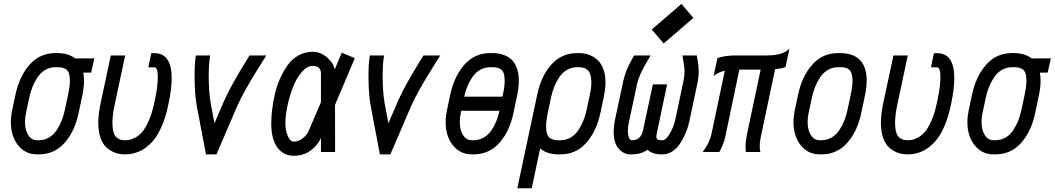

<svg xmlns="http://www.w3.org/2000/svg" viewBox="-20 -787 5460 994"><path d="M411.1 -411.1Q415 -393.1 415 -369.1Q415 -332 404.3 -283.7L386.7 -200.7Q366.7 -105.5 313.7 -46.6Q260.7 12.2 180.7 12.2H171.9Q111.3 12.2 73.7 -34.9Q36.1 -82 36.1 -155.3Q36.1 -183.6 43 -216.3L60.5 -299.3Q81.1 -393.6 134 -452.9Q187 -512.2 267.1 -512.2H275.9Q333 -512.2 369.6 -484.4L468.3 -484.9L451.7 -411.1ZM341.8 -369.6Q341.8 -393.6 336.4 -408.4Q331.1 -423.3 320.1 -429.4Q309.1 -435.5 300 -437.3Q291 -439 275.9 -439H267.1Q238.3 -439 214.4 -425Q190.4 -411.1 174.6 -387.2Q158.7 -363.3 148.4 -337.9Q138.2 -312.5 131.8 -283.7L114.3 -200.7Q109.4 -177.7 109.4 -155.3Q109.4 -113.8 126.2 -87.4Q143.1 -61 171.9 -61H180.7Q209.5 -61 233.2 -74.7Q256.8 -88.4 272.7 -112.1Q288.6 -135.7 298.8 -161.4Q309.1 -187 315.4 -216.3L333 -299.3Q341.8 -340.3 341.8 -369.6Z M573.2 -242.7Q562 -189.5 562 -150.9Q562 -122.1 567.6 -103Q573.2 -84 583.5 -75.4Q593.8 -66.9 603.5 -64Q613.3 -61 626.5 -61Q639.2 -61 650.4 -63Q661.6 -64.9 680.9 -75.2Q700.2 -85.4 716.1 -103.8Q731.9 -122.1 748.8 -158.9Q765.6 -195.8 776.9 -246.6L781.7 -269Q796.9 -338.4 796.9 -387.7Q796.9 -438.5 779.3 -438.5H748L763.2 -511.7H779.3Q868.7 -511.7 868.7 -383.3Q868.7 -325.7 853 -253.4L848.1 -231Q837.9 -183.6 822.3 -145.3Q806.6 -106.9 790.3 -82Q773.9 -57.1 753.9 -38.8Q733.9 -20.5 717 -11Q700.2 -1.5 681.2 4.2Q662.1 9.8 650.4 11Q638.7 12.2 626.5 12.2Q599.1 12.2 575.7 3.7Q552.2 -4.9 532 -22.9Q511.7 -41 500.2 -73.7Q488.8 -106.4 488.8 -150.9Q488.8 -196.8 502 -258.3L553.7 -500H627.9Z M1065.9 -485.4Q1060.5 -451.7 1060.5 -396.5Q1060.5 -311.5 1070.3 -255.9L1090.3 -148.9L1140.6 -265.6Q1175.3 -345.2 1264.2 -487.3L1272 -500H1358.9L1325.7 -447.3Q1238.8 -309.1 1207 -235.4L1100.6 12.2H1046.4L998 -242.2Q987.3 -302.7 987.3 -396.5Q987.3 -456.5 993.7 -496.1L994.1 -500H1068.4Z M1457.5 -148.4Q1457.5 -111.8 1470 -82.8Q1482.4 -53.7 1500.5 -53.7Q1525.9 -53.7 1547.4 -71Q1568.8 -88.4 1577.1 -107.4L1641.6 -257.8V-406.2Q1641.6 -445.8 1599.1 -445.8Q1570.3 -445.8 1543 -414.8Q1515.6 -383.8 1497.6 -337.9Q1479.5 -292 1468.5 -241Q1457.5 -189.9 1457.5 -148.4ZM1641.6 -72.3Q1621.1 -29.8 1584.7 -5.1Q1548.3 19.5 1500.5 19.5Q1448.2 19.5 1416.3 -22.9Q1384.3 -65.4 1384.3 -148.4Q1384.3 -180.7 1388.7 -217.8Q1393.1 -254.9 1402.6 -297.9Q1412.1 -340.8 1429.2 -379.2Q1446.3 -417.5 1469 -449.5Q1491.7 -481.4 1525.4 -500.2Q1559.1 -519 1599.1 -519Q1639.6 -519 1673.6 -489.3Q1707.5 -459.5 1712.4 -426.8L1749.5 -514.2L1816.9 -485.8L1714.4 -243.7L1714.8 0H1641.6Z M1966.3 -485.4Q1960.9 -451.7 1960.9 -396.5Q1960.9 -311.5 1970.7 -255.9L1990.7 -148.9L2041 -265.6Q2075.7 -345.2 2164.6 -487.3L2172.4 -500H2259.3L2226.1 -447.3Q2139.2 -309.1 2107.4 -235.4L2001 12.2H1946.8L1898.4 -242.2Q1887.7 -302.7 1887.7 -396.5Q1887.7 -456.5 1894 -496.1L1894.5 -500H1968.8Z M2526.9 -512.2Q2543.9 -512.2 2558.8 -510.3Q2573.7 -508.3 2594.7 -499.8Q2615.7 -491.2 2630.4 -476.8Q2645 -462.4 2655.5 -434.8Q2666 -407.2 2666 -369.6Q2666 -329.6 2655.3 -283.7L2637.7 -200.7Q2617.7 -105.5 2564.7 -46.6Q2511.7 12.2 2431.6 12.2H2422.9Q2362.3 12.2 2324.7 -34.9Q2287.1 -82 2287.1 -155.3Q2287.1 -183.6 2293.9 -216.3L2311.5 -299.3Q2332 -393.6 2385 -452.9Q2438 -512.2 2518.1 -512.2ZM2592.8 -369.6Q2592.8 -393.6 2587.4 -408.4Q2582 -423.3 2571 -429.4Q2560.1 -435.5 2551 -437.3Q2542 -439 2526.9 -439H2518.1Q2489.3 -439 2465.6 -425.3Q2441.9 -411.6 2426 -388.4Q2410.2 -365.2 2399.9 -340.3Q2389.6 -315.4 2383.3 -286.6H2581.1L2584 -299.3Q2592.8 -340.3 2592.8 -369.6ZM2565.9 -213.4H2368.2L2365.2 -200.7Q2360.4 -177.7 2360.4 -155.3Q2360.4 -113.8 2377.2 -87.4Q2394 -61 2422.9 -61H2431.6Q2460 -61 2483.6 -74.5Q2507.3 -87.9 2523.2 -110.8Q2539.1 -133.8 2549.3 -159.2Q2559.6 -184.6 2565.9 -213.4Z M2881.8 12.2H2873Q2811 12.2 2776.4 -18.6L2732.9 187.5H2658.2L2761.7 -299.3Q2781.7 -394.5 2835 -453.4Q2888.2 -512.2 2968.3 -512.2H2977.1Q3003.9 -512.2 3027.6 -503.9Q3051.3 -495.6 3071.3 -478.5Q3091.3 -461.4 3103 -431.2Q3114.7 -400.9 3114.7 -360.8Q3114.7 -328.6 3105.5 -283.7L3087.9 -200.7Q3067.4 -106 3014.6 -46.9Q2961.9 12.2 2881.8 12.2ZM2807.1 -131.8Q2807.1 -107.9 2812.7 -92.5Q2818.4 -77.1 2829.3 -70.8Q2840.3 -64.5 2849.6 -62.7Q2858.9 -61 2873 -61H2881.8Q2910.6 -61 2934.3 -75Q2958 -88.9 2973.9 -112.8Q2989.7 -136.7 3000 -162.1Q3010.3 -187.5 3016.6 -216.3L3034.2 -299.3Q3041.5 -332.5 3041.5 -360.8Q3041.5 -384.8 3036.1 -400.9Q3030.8 -417 3021 -425Q3011.2 -433.1 3001 -436Q2990.7 -439 2977.1 -439H2968.3Q2939.5 -439 2915.5 -425.3Q2891.6 -411.6 2875.7 -387.9Q2859.9 -364.3 2849.6 -338.6Q2839.4 -313 2833 -283.7L2815.4 -200.7Q2807.1 -160.2 2807.1 -131.8Z M3416 -562 3354 -634.3 3507.8 -766.6 3569.8 -694.3ZM3316.9 -445.8Q3288.1 -396 3277.8 -350.6L3236.3 -156.2Q3230.5 -130.4 3230.5 -107.9Q3230.5 -91.8 3233.9 -80.6Q3237.3 -69.3 3241.5 -65.2Q3245.6 -61 3250 -61H3254.9Q3298.3 -62.5 3309.1 -112.8L3359.9 -350.1H3433.6L3380.4 -97.2Q3377.9 -85.9 3377.9 -80.6Q3377.9 -69.3 3384.5 -65.2Q3391.1 -61 3405.3 -61H3410.2Q3427.2 -61 3447.8 -95.7Q3468.3 -130.4 3477.1 -172.4L3518.1 -366.2Q3523.9 -392.6 3523.9 -418.9Q3523.9 -430.7 3519.5 -460.4L3513.2 -500H3587.4L3591.8 -474.1Q3597.2 -444.8 3597.2 -418.9Q3597.2 -385.7 3589.4 -350.6L3548.3 -156.7Q3542 -127.9 3530.5 -100.1Q3519 -72.3 3502.4 -46.1Q3485.8 -20 3461.7 -3.9Q3437.5 12.2 3410.2 12.2H3405.3Q3357.4 12.2 3332 -11.7Q3300.8 12.2 3248 12.2H3243.2Q3209.5 12.2 3183.3 -16.8Q3157.2 -45.9 3157.2 -105.5Q3157.2 -135.7 3165 -171.9L3206.5 -366.2Q3219.7 -425.8 3253.4 -482.9L3263.2 -500H3348.1Z M3918 -74.7Q3913.1 -51.8 3913.1 -30.3Q3913.1 -13.7 3916.5 0H3841.8Q3839.8 -13.2 3839.8 -30.3Q3839.8 -54.2 3846.7 -89.4L3918 -426.8H3807.6L3733.9 -74.2Q3725.1 -38.6 3704.1 0H3617.7Q3652.3 -45.4 3662.6 -89.8L3732.4 -420.9Q3698.7 -413.1 3674.3 -393.6L3694.3 -486.3Q3733.9 -500 3788.1 -500H3953.1Q4030.3 -500 4066.9 -534.2L4046.4 -439.5Q4022.5 -431.6 3992.7 -428.7Z M4327.6 -512.2Q4466.8 -512.2 4466.8 -369.6Q4466.8 -329.6 4456.1 -283.7L4438.5 -200.7Q4418.5 -105.5 4365.5 -46.6Q4312.5 12.2 4232.4 12.2H4223.6Q4163.1 12.2 4125.5 -34.9Q4087.9 -82 4087.9 -155.3Q4087.9 -183.6 4094.7 -216.3L4112.3 -299.3Q4132.8 -393.6 4185.8 -452.9Q4238.8 -512.2 4318.8 -512.2ZM4393.6 -369.6Q4393.6 -388.7 4389.6 -402.1Q4385.7 -415.5 4380.1 -422.6Q4374.5 -429.7 4364.7 -433.6Q4355 -437.5 4347.4 -438.2Q4339.8 -439 4327.6 -439H4318.8Q4290 -439 4266.1 -425Q4242.2 -411.1 4226.3 -387.2Q4210.4 -363.3 4200.2 -337.9Q4189.9 -312.5 4183.6 -283.7L4166 -200.7Q4161.1 -177.7 4161.1 -155.3Q4161.1 -113.8 4178 -87.4Q4194.8 -61 4223.6 -61H4232.4Q4261.2 -61 4284.9 -74.7Q4308.6 -88.4 4324.5 -112.1Q4340.3 -135.7 4350.6 -161.4Q4360.8 -187 4367.2 -216.3L4384.8 -299.3Q4393.6 -340.3 4393.6 -369.6Z M4625 -242.7Q4613.8 -189.5 4613.8 -150.9Q4613.8 -122.1 4619.4 -103Q4625 -84 4635.3 -75.4Q4645.5 -66.9 4655.3 -64Q4665 -61 4678.2 -61Q4690.9 -61 4702.1 -63Q4713.4 -64.9 4732.7 -75.2Q4752 -85.4 4767.8 -103.8Q4783.7 -122.1 4800.5 -158.9Q4817.4 -195.8 4828.6 -246.6L4833.5 -269Q4848.6 -338.4 4848.6 -387.7Q4848.6 -438.5 4831.1 -438.5H4799.8L4814.9 -511.7H4831.1Q4920.4 -511.7 4920.4 -383.3Q4920.4 -325.7 4904.8 -253.4L4899.9 -231Q4889.6 -183.6 4874 -145.3Q4858.4 -106.9 4842 -82Q4825.7 -57.1 4805.7 -38.8Q4785.6 -20.5 4768.8 -11Q4752 -1.5 4732.9 4.2Q4713.9 9.8 4702.1 11Q4690.4 12.2 4678.2 12.2Q4650.9 12.2 4627.4 3.7Q4604 -4.9 4583.7 -22.9Q4563.5 -41 4552 -73.7Q4540.5 -106.4 4540.5 -150.9Q4540.5 -196.8 4553.7 -258.3L4605.5 -500H4679.7Z M5363.3 -411.1Q5367.2 -393.1 5367.2 -369.1Q5367.2 -332 5356.4 -283.7L5338.9 -200.7Q5318.8 -105.5 5265.9 -46.6Q5212.9 12.2 5132.8 12.2H5124Q5063.5 12.2 5025.9 -34.9Q4988.3 -82 4988.3 -155.3Q4988.3 -183.6 4995.1 -216.3L5012.7 -299.3Q5033.2 -393.6 5086.2 -452.9Q5139.2 -512.2 5219.2 -512.2H5228Q5285.2 -512.2 5321.8 -484.4L5420.4 -484.9L5403.8 -411.1ZM5293.9 -369.6Q5293.9 -393.6 5288.6 -408.4Q5283.2 -423.3 5272.2 -429.4Q5261.2 -435.5 5252.2 -437.3Q5243.2 -439 5228 -439H5219.2Q5190.4 -439 5166.5 -425Q5142.6 -411.1 5126.7 -387.2Q5110.8 -363.3 5100.6 -337.9Q5090.3 -312.5 5084 -283.7L5066.4 -200.7Q5061.5 -177.7 5061.5 -155.3Q5061.5 -113.8 5078.4 -87.4Q5095.2 -61 5124 -61H5132.8Q5161.6 -61 5185.3 -74.7Q5209 -88.4 5224.9 -112.1Q5240.7 -135.7 5251 -161.4Q5261.2 -187 5267.6 -216.3L5285.2 -299.3Q5293.9 -340.3 5293.9 -369.6Z"/></svg>

Font: Anka/Coder Narrow
Style: Italic
Weight: 400
Width: 3
Italic angle: -12°
Monospace: yes
Version: Version 001.100